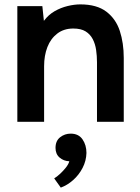

<svg xmlns="http://www.w3.org/2000/svg" viewBox="-20 -555 640 875"><path d="M59 0V-527H173L180 -460Q201 -488 229 -504Q257 -520 288 -527.5Q319 -535 346 -535Q421 -535 464.5 -502Q508 -469 526 -414Q544 -359 544 -291V0H422V-271Q422 -300 418 -327.5Q414 -355 402.5 -377Q391 -399 370 -412Q349 -425 314 -425Q271 -425 241 -402Q211 -379 196 -340.5Q181 -302 181 -253V0ZM257 300 227 258Q240 250 254 237Q268 224 280 209Q292 194 296 180Q270 179 251.5 163Q233 147 233 119Q233 87 254 70.5Q275 54 302 54Q338 54 356 80Q374 106 374 142Q373 178 356.5 210Q340 242 313.5 265.5Q287 289 257 300Z"/></svg>

Font: Onest SemiBold
Style: Regular
Weight: 600
Designer: Dmitri Voloshin, Andrey Kudryavtsev
Foundry: Dmitri Voloshin, Andrey Kudryavtsev
Version: Version 1.000;gftools[0.9.33]